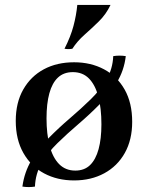

<svg xmlns="http://www.w3.org/2000/svg" viewBox="-20 -718 601 780"><path d="M440 -490Q466 -494 491 -490Q484 -431 454.5 -383Q425 -335 384 -293.5Q343 -252 298 -213.5Q253 -175 213.5 -136.5Q174 -98 149 -55Q124 -12 122 40Q97 44 71 40Q79 -19 108 -67.5Q137 -116 178 -157.5Q219 -199 264 -237.5Q309 -276 348.5 -314.5Q388 -353 413 -396Q438 -439 440 -490ZM276 -425Q239 -425 215.5 -403Q192 -381 180.5 -339Q169 -297 169 -237Q169 -174 181.5 -126Q194 -78 220 -51.5Q246 -25 286 -25L281 15Q213 15 159.5 -13.5Q106 -42 75 -96.5Q44 -151 44 -227Q44 -301 74.5 -354.5Q105 -408 158 -436.5Q211 -465 281 -465ZM286 -25Q323 -25 346 -47.5Q369 -70 380.5 -112Q392 -154 392 -213Q392 -278 379.5 -325.5Q367 -373 341.5 -399Q316 -425 276 -425L281 -465Q349 -465 402.5 -436.5Q456 -408 486.5 -354Q517 -300 517 -223Q517 -150 487 -96.5Q457 -43 403.5 -14Q350 15 281 15ZM429 -698Q411 -660 382 -631.5Q353 -603 323.5 -577Q294 -551 274 -520Q258 -517 242 -520Q267 -569 278.5 -612.5Q290 -656 294 -698Z"/></svg>

Font: Poltawski Nowy SemiBold
Style: Regular
Weight: 600
Version: Version 1.001;gftools[0.9.25]